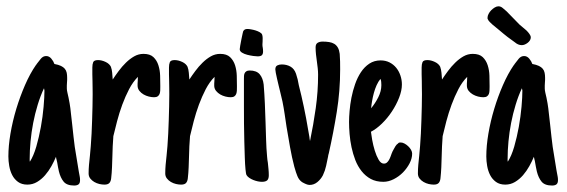

<svg xmlns="http://www.w3.org/2000/svg" viewBox="-20 -572 1780 603"><path d="M231.4 -6.3Q231.4 3.4 226.6 7.1Q221.7 10.7 212.9 10.7Q189.9 10.7 179.9 -1.5Q169.9 -13.7 165 -33.7Q163.6 -40.5 162.1 -47.6Q160.6 -54.7 159.7 -61.5Q158.7 -67.9 157.7 -70.3Q156.7 -72.8 155.8 -79.6Q149.9 -65.4 141.4 -50Q132.8 -34.7 121.6 -21.7Q110.4 -8.8 96.4 -0.5Q82.5 7.8 65.9 7.8Q48.3 7.8 36.6 -0.7Q24.9 -9.3 18.3 -22.2Q11.7 -35.2 9 -50.8Q6.3 -66.4 6.3 -80.6Q6.3 -113.8 12.9 -152.6Q19.5 -191.4 31.2 -230.2Q43 -269 58.6 -304.9Q74.2 -340.8 92.8 -367.7V-367.2L95.7 -371.6Q101.1 -378.9 108.2 -387.5Q115.2 -396 125 -396Q134.3 -396 141.1 -387.9Q147.9 -379.9 150.9 -371.1Q163.6 -368.7 171.4 -365Q179.2 -361.3 183.6 -356Q188 -350.6 189.5 -343.5Q190.9 -336.4 190.9 -328.1Q190.9 -324.7 190.9 -320.8Q190.9 -316.9 190.4 -313Q189.9 -309.1 189.9 -303.7Q189.9 -298.3 189.9 -293.9Q189.9 -289.1 191.7 -281.2Q193.4 -273.4 195.3 -265.1L198.7 -247.1Q201.2 -232.9 202.9 -214.8Q204.6 -196.8 207 -178.7Q209 -160.2 210.9 -142.8Q212.9 -125.5 214.8 -110.8L226.6 -38.6L228 -30.3Q229 -23.9 230.2 -18.6Q231.4 -13.2 231.4 -6.3ZM119.6 -287.1Q119.6 -288.1 119.1 -290.3Q118.7 -292.5 118.2 -294.9Q106.9 -271 98.4 -242.9Q89.8 -214.8 84.2 -185.8Q78.6 -156.7 75.9 -127.7Q73.2 -98.6 73.2 -72.8Q73.2 -70.3 73.2 -68.4Q73.2 -66.4 73.7 -64.5V-64Q85.4 -82 94 -111.6Q102.5 -141.1 108.4 -173.6Q114.3 -206.1 116.9 -236.6Q119.6 -267.1 119.6 -287.1Z M308.1 7.8Q300.8 7.8 292.2 5.9Q283.7 3.9 276.1 -0.5Q268.6 -4.9 263.4 -11.5Q258.3 -18.1 258.3 -27.3Q258.3 -41 259.5 -54.4Q260.7 -67.9 262.2 -81.1V-80.6L265.1 -113.3Q266.6 -130.9 267.6 -151.9Q268.6 -172.9 269.3 -194.6Q270 -216.3 270.5 -237.3Q271 -258.3 271 -275.9Q271 -286.1 270.8 -296.6Q270.5 -307.1 270.5 -317.9Q270 -327.1 270 -338.6Q270 -350.1 270 -359.9Q270 -370.1 272.7 -376.7Q275.4 -383.3 288.1 -383.3Q299.3 -383.3 311.8 -377.4Q324.2 -371.6 329.1 -360.8H328.6Q331.1 -355.5 332.3 -343.5Q333.5 -331.5 334 -322.3Q342.3 -335 352.8 -349.1Q363.3 -363.3 375.5 -375.2Q387.7 -387.2 401.4 -395Q415 -402.8 430.7 -402.8Q451.2 -402.8 461.9 -392.6Q472.7 -382.3 477.5 -366.9Q482.4 -351.6 482.9 -334.2Q483.4 -316.9 483.4 -302.7V-298.8Q483.4 -293 483.2 -287.4Q482.9 -281.7 481.2 -277.1Q479.5 -272.5 475.3 -269.5Q471.2 -266.6 463.9 -266.6Q456.1 -266.6 447.3 -268.8Q438.5 -271 430.9 -275.4Q423.3 -279.8 418 -286.4Q412.6 -293 412.1 -301.8Q412.1 -305.7 412.1 -309.6Q412.1 -313.5 412.6 -317.4Q412.6 -319.8 412.8 -323.5Q413.1 -327.1 413.1 -330.6Q397.5 -314.9 385.5 -292Q373.5 -269 364 -243.2Q354.5 -217.3 347.7 -191.2Q340.8 -165 335.9 -144V-142.6Q334.5 -127.4 334 -112.8Q333.5 -98.1 333 -82.5Q332.5 -64.9 331.8 -46.9Q331.1 -28.8 329.1 -11.7Q328.1 -2.4 323.5 2.7Q318.8 7.8 308.1 7.8Z M548.8 7.8Q541.5 7.8 533 5.9Q524.4 3.9 516.8 -0.5Q509.3 -4.9 504.2 -11.5Q499 -18.1 499 -27.3Q499 -41 500.2 -54.4Q501.5 -67.9 502.9 -81.1V-80.6L505.9 -113.3Q507.3 -130.9 508.3 -151.9Q509.3 -172.9 510 -194.6Q510.7 -216.3 511.2 -237.3Q511.7 -258.3 511.7 -275.9Q511.7 -286.1 511.5 -296.6Q511.2 -307.1 511.2 -317.9Q510.7 -327.1 510.7 -338.6Q510.7 -350.1 510.7 -359.9Q510.7 -370.1 513.4 -376.7Q516.1 -383.3 528.8 -383.3Q540 -383.3 552.5 -377.4Q564.9 -371.6 569.8 -360.8H569.3Q571.8 -355.5 573 -343.5Q574.2 -331.5 574.7 -322.3Q583 -335 593.5 -349.1Q604 -363.3 616.2 -375.2Q628.4 -387.2 642.1 -395Q655.8 -402.8 671.4 -402.8Q691.9 -402.8 702.6 -392.6Q713.4 -382.3 718.3 -366.9Q723.1 -351.6 723.6 -334.2Q724.1 -316.9 724.1 -302.7V-298.8Q724.1 -293 723.9 -287.4Q723.6 -281.7 721.9 -277.1Q720.2 -272.5 716.1 -269.5Q711.9 -266.6 704.6 -266.6Q696.8 -266.6 688 -268.8Q679.2 -271 671.6 -275.4Q664.1 -279.8 658.7 -286.4Q653.3 -293 652.8 -301.8Q652.8 -305.7 652.8 -309.6Q652.8 -313.5 653.3 -317.4Q653.3 -319.8 653.6 -323.5Q653.8 -327.1 653.8 -330.6Q638.2 -314.9 626.2 -292Q614.3 -269 604.7 -243.2Q595.2 -217.3 588.4 -191.2Q581.5 -165 576.7 -144V-142.6Q575.2 -127.4 574.7 -112.8Q574.2 -98.1 573.7 -82.5Q573.2 -64.9 572.5 -46.9Q571.8 -28.8 569.8 -11.7Q568.8 -2.4 564.2 2.7Q559.6 7.8 548.8 7.8Z M806.2 -410.6Q806.2 -402.3 802.5 -398.7Q798.8 -395 789.1 -395Q784.7 -395 775.4 -396.2Q766.1 -397.5 756.6 -399.9Q747.1 -402.3 740 -406.7Q732.9 -411.1 732.9 -417.5Q732.9 -419.4 734.4 -428.5Q735.8 -437.5 738 -447.8Q740.2 -458 741.9 -466.3Q743.7 -474.6 744.6 -475.6V-475.1Q747.1 -479 750.5 -480Q753.9 -481 757.3 -481Q761.7 -481 768.8 -479.7Q775.9 -478.5 783 -476.3Q790 -474.1 795.9 -470.7Q801.8 -467.3 803.2 -463.4Q804.7 -459.5 804.9 -452.9Q805.2 -446.3 804.7 -440.9Q804.7 -439 804.4 -436.3Q804.2 -433.6 804.2 -432.1Q804.2 -429.7 804.4 -427.2Q804.7 -424.8 805.2 -422.4Q805.7 -419.9 805.9 -417Q806.2 -414.1 806.2 -410.6ZM824.2 -21.5Q824.2 -10.3 819.1 -5.6Q814 -1 802.7 -1Q796.9 -1 789.8 -2.4Q782.7 -3.9 775.9 -6.6Q769 -9.3 763.2 -13.2Q757.3 -17.1 754.4 -22Q752.4 -24.9 751 -40Q749.5 -55.2 748.8 -77.6Q748 -100.1 747.3 -127.9Q746.6 -155.8 746.3 -184.1Q746.1 -212.4 746.1 -239.3Q746.1 -266.1 746.1 -286.1V-323.7Q746.1 -328.6 746.3 -333.5Q746.6 -338.4 748.3 -342Q750 -345.7 753.7 -348.1Q757.3 -350.6 764.2 -350.6Q785.6 -350.6 795.7 -338.6Q805.7 -326.7 808.1 -306.6Q810.5 -276.9 811.8 -247.3Q813 -217.8 814 -187.5Q814.9 -160.2 815.7 -133.5Q816.4 -106.9 818.8 -80.6Q819.3 -75.2 819.8 -70.3Q820.3 -65.4 821.3 -60.5Q822.3 -50.8 823.2 -41.3Q824.2 -31.7 824.2 -21.5Z M1048.3 -354Q1048.3 -286.6 1037.8 -221.2Q1027.3 -155.8 1012.7 -90.8Q1010.7 -84.5 1010.3 -80.1Q1007.3 -65.9 1004.2 -51Q1001 -36.1 994.1 -21.5Q987.8 -9.3 976.8 -0.2Q965.8 8.8 952.6 8.8Q947.3 8.8 941.4 6.3Q935.5 3.9 928.7 0Q918.9 -6.8 914.1 -18.8Q909.2 -30.8 905.8 -43.5L904.8 -46.9V-46.4Q896.5 -78.1 890.9 -109.9Q885.3 -141.6 879.9 -173.8Q877 -193.8 874 -213.6Q871.1 -233.4 867.2 -252.9L860.4 -281.7Q857.9 -291.5 855.2 -303Q852.5 -314.5 850.1 -324.7Q847.7 -335 846.2 -343Q844.7 -351.1 844.7 -354Q844.7 -363.3 850.8 -366.5Q856.9 -369.6 864.7 -369.6Q880.4 -369.6 892.3 -362.8Q904.3 -356 909.7 -340.3Q912.6 -332 914.8 -322.8Q917 -313.5 918.5 -304.2Q926.8 -272 934.3 -236.1Q941.9 -200.2 947.3 -167L951.7 -142.1Q952.1 -139.6 952.1 -138.2Q952.1 -136.7 952.4 -135.7Q952.6 -134.8 952.9 -133.3Q953.1 -131.8 953.6 -128.9Q964.4 -180.7 971.7 -232.7Q979 -284.7 979 -337.4Q979 -348.1 977.8 -358.4Q976.6 -368.7 975.1 -379.9Q973.6 -390.1 972.4 -401.1Q971.2 -412.1 971.2 -423.3Q971.2 -433.6 977.5 -437.5Q983.9 -441.4 993.2 -441.4Q1004.4 -441.4 1013.7 -439.9Q1022.9 -438.5 1029.8 -434.3Q1036.6 -430.2 1041 -422.6Q1045.4 -415 1046.9 -402.8Q1047.9 -391.6 1048.1 -378.7Q1048.3 -365.7 1048.3 -354Z M1274.4 -89.4Q1274.4 -74.7 1266.4 -59.1Q1258.3 -43.5 1245.6 -30.5Q1232.9 -17.6 1216.6 -9.3Q1200.2 -1 1184.1 -1Q1161.1 -1 1144.5 -10Q1127.9 -19 1115.7 -34.4Q1103.5 -49.8 1095.9 -69.3Q1088.4 -88.9 1084 -109.6Q1079.6 -130.4 1077.9 -151.1Q1076.2 -171.9 1076.2 -189Q1076.2 -203.6 1077.9 -223.6Q1079.6 -243.7 1083.7 -265.1Q1087.9 -286.6 1095.2 -307.6Q1102.5 -328.6 1113.5 -345.2Q1124.5 -361.8 1139.9 -372.1Q1155.3 -382.3 1175.3 -382.3Q1190.9 -382.3 1203.4 -376Q1215.8 -369.6 1224.4 -359.1Q1232.9 -348.6 1237.5 -335Q1242.2 -321.3 1242.2 -306.6Q1242.2 -287.6 1233.4 -265.1Q1224.6 -242.7 1210.7 -221.7Q1196.8 -200.7 1179.4 -183.8Q1162.1 -167 1145 -158.2Q1146 -149.4 1148.9 -132.6Q1151.9 -115.7 1157 -99.1Q1162.1 -82.5 1169.2 -70.3Q1176.3 -58.1 1186 -58.1Q1190.9 -58.1 1194.6 -61Q1198.2 -64 1201.2 -68.8Q1204.1 -73.7 1206.3 -79.6Q1208.5 -85.4 1210.4 -90.8L1213.4 -97.7Q1214.4 -99.1 1214.6 -99.6Q1214.8 -100.1 1215.3 -101.1Q1218.8 -107.4 1221.9 -112.8Q1225.1 -118.2 1231 -122.1H1230.5Q1232.4 -124 1234.6 -124.3Q1236.8 -124.5 1238.8 -124.5Q1244.1 -124.5 1250.5 -121.1Q1256.8 -117.7 1262.2 -112.5Q1267.6 -107.4 1271 -101.3Q1274.4 -95.2 1274.4 -89.4ZM1177.7 -304.7Q1177.7 -309.6 1177.2 -314.9Q1176.8 -320.3 1174.8 -324.2Q1168 -315.9 1162.8 -304.4Q1157.7 -293 1154.3 -280.5Q1150.9 -268.1 1148.7 -255.4Q1146.5 -242.7 1145.5 -231.9Q1158.2 -247.1 1168 -266.4Q1177.7 -285.6 1177.7 -304.7Z M1342.3 7.8Q1335 7.8 1326.4 5.9Q1317.9 3.9 1310.3 -0.5Q1302.7 -4.9 1297.6 -11.5Q1292.5 -18.1 1292.5 -27.3Q1292.5 -41 1293.7 -54.4Q1294.9 -67.9 1296.4 -81.1V-80.6L1299.3 -113.3Q1300.8 -130.9 1301.8 -151.9Q1302.7 -172.9 1303.5 -194.6Q1304.2 -216.3 1304.7 -237.3Q1305.2 -258.3 1305.2 -275.9Q1305.2 -286.1 1304.9 -296.6Q1304.7 -307.1 1304.7 -317.9Q1304.2 -327.1 1304.2 -338.6Q1304.2 -350.1 1304.2 -359.9Q1304.2 -370.1 1306.9 -376.7Q1309.6 -383.3 1322.3 -383.3Q1333.5 -383.3 1345.9 -377.4Q1358.4 -371.6 1363.3 -360.8H1362.8Q1365.2 -355.5 1366.5 -343.5Q1367.7 -331.5 1368.2 -322.3Q1376.5 -335 1387 -349.1Q1397.5 -363.3 1409.7 -375.2Q1421.9 -387.2 1435.5 -395Q1449.2 -402.8 1464.8 -402.8Q1485.4 -402.8 1496.1 -392.6Q1506.8 -382.3 1511.7 -366.9Q1516.6 -351.6 1517.1 -334.2Q1517.6 -316.9 1517.6 -302.7V-298.8Q1517.6 -293 1517.3 -287.4Q1517.1 -281.7 1515.4 -277.1Q1513.7 -272.5 1509.5 -269.5Q1505.4 -266.6 1498 -266.6Q1490.2 -266.6 1481.4 -268.8Q1472.7 -271 1465.1 -275.4Q1457.5 -279.8 1452.1 -286.4Q1446.8 -293 1446.3 -301.8Q1446.3 -305.7 1446.3 -309.6Q1446.3 -313.5 1446.8 -317.4Q1446.8 -319.8 1447 -323.5Q1447.3 -327.1 1447.3 -330.6Q1431.6 -314.9 1419.7 -292Q1407.7 -269 1398.2 -243.2Q1388.7 -217.3 1381.8 -191.2Q1375 -165 1370.1 -144V-142.6Q1368.7 -127.4 1368.2 -112.8Q1367.7 -98.1 1367.2 -82.5Q1366.7 -64.9 1366 -46.9Q1365.2 -28.8 1363.3 -11.7Q1362.3 -2.4 1357.7 2.7Q1353 7.8 1342.3 7.8Z M1732.4 -6.3Q1732.4 3.4 1727.5 7.1Q1722.7 10.7 1713.9 10.7Q1690.9 10.7 1680.9 -1.5Q1670.9 -13.7 1666 -33.7Q1664.6 -40.5 1663.1 -47.6Q1661.6 -54.7 1660.6 -61.5Q1659.7 -67.9 1658.7 -70.3Q1657.7 -72.8 1656.7 -79.6Q1650.9 -65.4 1642.3 -50Q1633.8 -34.7 1622.6 -21.7Q1611.3 -8.8 1597.4 -0.5Q1583.5 7.8 1566.9 7.8Q1549.3 7.8 1537.6 -0.7Q1525.9 -9.3 1519.3 -22.2Q1512.7 -35.2 1510 -50.8Q1507.3 -66.4 1507.3 -80.6Q1507.3 -113.8 1513.9 -152.6Q1520.5 -191.4 1532.2 -230.2Q1543.9 -269 1559.6 -304.9Q1575.2 -340.8 1593.8 -367.7V-367.2L1596.7 -371.6Q1602.1 -378.9 1609.1 -387.5Q1616.2 -396 1626 -396Q1635.3 -396 1642.1 -387.9Q1648.9 -379.9 1651.9 -371.1Q1664.6 -368.7 1672.4 -365Q1680.2 -361.3 1684.6 -356Q1689 -350.6 1690.4 -343.5Q1691.9 -336.4 1691.9 -328.1Q1691.9 -324.7 1691.9 -320.8Q1691.9 -316.9 1691.4 -313Q1690.9 -309.1 1690.9 -303.7Q1690.9 -298.3 1690.9 -293.9Q1690.9 -289.1 1692.6 -281.2Q1694.3 -273.4 1696.3 -265.1L1699.7 -247.1Q1702.1 -232.9 1703.9 -214.8Q1705.6 -196.8 1708 -178.7Q1710 -160.2 1711.9 -142.8Q1713.9 -125.5 1715.8 -110.8L1727.5 -38.6L1729 -30.3Q1730 -23.9 1731.2 -18.6Q1732.4 -13.2 1732.4 -6.3ZM1620.6 -287.1Q1620.6 -288.1 1620.1 -290.3Q1619.6 -292.5 1619.1 -294.9Q1607.9 -271 1599.4 -242.9Q1590.8 -214.8 1585.2 -185.8Q1579.6 -156.7 1576.9 -127.7Q1574.2 -98.6 1574.2 -72.8Q1574.2 -70.3 1574.2 -68.4Q1574.2 -66.4 1574.7 -64.5V-64Q1586.4 -82 1595 -111.6Q1603.5 -141.1 1609.4 -173.6Q1615.2 -206.1 1617.9 -236.6Q1620.6 -267.1 1620.6 -287.1ZM1647 -454.6Q1647 -449.7 1644.3 -445.3Q1641.6 -440.9 1637.2 -437.5Q1632.8 -434.1 1627.9 -432.1Q1623 -430.2 1618.7 -430.2Q1612.8 -430.2 1607.2 -432.6Q1601.6 -435.1 1597.2 -439Q1581.5 -450.2 1574.2 -455.8Q1566.9 -461.4 1561.3 -466.1Q1555.7 -470.7 1548.8 -476.6Q1542 -482.4 1526.9 -494.6Q1522.5 -498.5 1518.1 -502.9Q1513.7 -507.3 1511.2 -513.2V-517.1Q1511.2 -522 1514.4 -528.3Q1517.6 -534.7 1522.7 -539.8Q1527.8 -544.9 1533.9 -548.6Q1540 -552.2 1545.4 -552.2Q1552.7 -552.2 1559.1 -546.6Q1565.4 -541 1570.8 -536.6L1611.8 -494.6Q1615.2 -491.2 1621.3 -486.6Q1627.4 -481.9 1633.1 -476.6Q1638.7 -471.2 1642.8 -465.3Q1647 -459.5 1647 -454.6Z"/></svg>

Font: Just Another Hand
Style: Regular
Weight: 400
Designer: Astigmatic (AOETI)
Foundry: Astigmatic (AOETI)
Version: Version 1.001